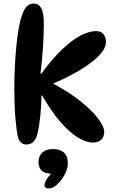

<svg xmlns="http://www.w3.org/2000/svg" viewBox="-20 -808 640 1087"><path d="M129 10Q110 10 98 -1.5Q86 -13 81 -35Q73 -72 67 -142Q61 -212 61 -297Q61 -402 68.5 -499Q76 -596 88 -658Q101 -725 120 -756.5Q139 -788 170 -788Q198 -788 213 -762.5Q228 -737 228 -675Q228 -613 223.5 -542Q219 -471 209 -390H213Q278 -478 334.5 -531Q391 -584 438.5 -608Q486 -632 523 -632Q552 -632 566 -614Q580 -596 580 -570Q580 -519 498.5 -456Q417 -393 264 -327L265 -343Q360 -294 428.5 -240.5Q497 -187 533.5 -139.5Q570 -92 570 -60Q570 -34 553.5 -17.5Q537 -1 506 -1Q467 -1 419.5 -30.5Q372 -60 321 -119Q270 -178 219 -267H215Q214 -204 207.5 -144.5Q201 -85 191 -47Q184 -21 169.5 -5.5Q155 10 129 10ZM283 176Q236 176 217 159Q198 142 198 110Q198 92 205.5 75Q213 58 231.5 47Q250 36 282 36Q319 36 341.5 55.5Q364 75 364 118Q364 141 351.5 169Q339 197 319 220Q303 239 287 249Q271 259 256 259Q246 259 239 254.5Q232 250 232 241Q232 231 240.5 213.5Q249 196 277 166Z"/></svg>

Font: DynaPuff
Style: Regular
Weight: 400
Designer: Toshi Omagari, Jennifer Daniel
Foundry: Google Fonts
Version: Version 2.000